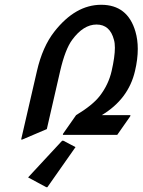

<svg xmlns="http://www.w3.org/2000/svg" viewBox="-20 -567 599 807"><path d="M407.7 -83Q407.7 -83 528.3 -83L527.3 -78.1L472.7 0H244.1L245.1 -4.9L299.8 -83Q368.7 -124.5 398.9 -163.1Q436 -210.9 449.2 -268.6Q462.9 -328.6 462.9 -366.2Q462.9 -386.2 459 -399.4Q442.4 -463.9 385.7 -463.9Q330.6 -463.9 283.2 -399.4Q253.9 -359.4 232.9 -268.6L176.8 -24.4L73.7 19.5H68.8L135.3 -268.6Q158.7 -370.6 208.5 -434.1Q296.9 -546.9 405.3 -546.9Q516.6 -546.9 549.3 -434.1Q559.1 -400.4 559.1 -361.3Q559.1 -317.9 547.4 -268.6Q520 -150.4 407.7 -83ZM179.2 219.7H174.3L98.1 178.7L241.2 24.4H246.1L297.4 51.3Z"/></svg>

Font: Nova Script
Style: Regular
Weight: 400
Italic angle: -13°
Version: Version 2.001